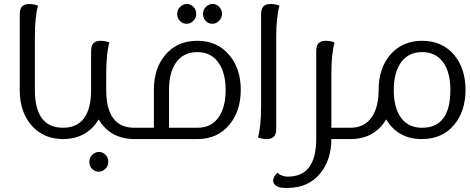

<svg xmlns="http://www.w3.org/2000/svg" viewBox="-20 -691 2335 954"><path d="M297.9 -56.2V0H293.5Q192.4 -0.5 133.3 -71.8Q78.1 -138.7 78.1 -243.2V-618.2Q78.1 -647.5 89.8 -659.2Q101.6 -670.9 125 -670.9Q148.4 -670.9 168.9 -663.1Q153.3 -607.9 153.3 -506.3V-244.1Q153.3 -56.2 293.5 -56.2Z M471.7 64Q490.7 64 504.4 78.1Q518.1 92.3 518.1 112.8Q518.1 133.8 503.4 147.9Q488.8 162.1 470.2 162.1Q451.2 162.1 437.5 148.4Q423.8 134.3 423.8 113.3Q423.8 92.3 438.5 78.1Q453.1 64 471.7 64ZM652.3 -56.2V0H647.9Q528.3 -0.5 470.2 -97.2Q411.6 -0.5 292 0H288.1V-56.2H292Q432.1 -56.2 432.6 -243.2V-435.1Q432.6 -464.4 444.3 -476.1Q456.1 -488.3 479.5 -488.3Q502.4 -488.3 523.4 -480Q507.8 -424.8 507.8 -323.2V-243.7Q507.8 -56.2 647.9 -56.2Z M906.7 -572.8Q888.2 -572.8 874 -586.9Q860.4 -600.6 860.4 -621.6Q860.4 -642.6 875 -656.7Q889.6 -671.4 908.7 -671.4Q927.2 -671.4 941.4 -656.7Q955.1 -642.6 955.1 -622.1Q955.1 -601.6 940.4 -587.4Q925.8 -572.8 906.7 -572.8ZM1035.2 -572.8Q1016.1 -572.8 1002.4 -586.9Q988.8 -600.6 988.8 -621.6Q988.8 -642.6 1003.4 -656.7Q1018.1 -671.4 1036.6 -671.4Q1055.7 -671.4 1069.3 -656.7Q1083 -642.6 1083 -622.1Q1083 -601.6 1068.4 -587.4Q1053.7 -572.8 1035.2 -572.8ZM960.4 -56.2Q1032.2 -56.2 1068.4 -111.3Q1101.1 -160.2 1101.1 -244.1Q1101.1 -327.1 1067.4 -377Q1030.3 -432.1 960.4 -432.1Q889.2 -432.1 852.5 -377Q819.8 -327.6 819.8 -244.1V-56.2ZM960.4 -488.3Q1060.1 -488.3 1119.6 -417Q1176.3 -349.6 1176.3 -244.6Q1176.3 -139.6 1120.1 -71.8Q1061 0 960.9 0H642.1V-56.2H744.6V-244.6Q744.6 -350.1 800.3 -417Q859.4 -488.3 960.4 -488.3Z M1368.7 -663.1Q1352.5 -607.9 1352.5 -506.3V-52.7Q1352.5 -23.4 1340.8 -12.2Q1329.1 0 1305.7 0Q1282.2 0 1261.7 -8.3Q1277.3 -63.5 1277.3 -165V-618.2Q1277.3 -647.5 1289.1 -659.2Q1300.8 -671.4 1324.2 -671.4Q1347.7 -671.4 1368.7 -663.1Z M1727.5 0H1626.5Q1626 104.5 1570.8 170.9Q1512.2 242.2 1411.1 242.7H1395.5Q1350.1 242.7 1338.9 215.8Q1336.9 210.9 1336.9 205.6Q1336.9 189 1357.9 167.5Q1380.4 186.5 1409.7 186.5H1410.6Q1551.3 186.5 1551.3 -1.5V-435.5Q1551.3 -464.8 1563 -476.6Q1575.2 -488.3 1598.1 -488.3Q1621.6 -488.3 1642.6 -480Q1626.5 -425.3 1626.5 -323.7V-56.2H1727.5Z M2077.1 -56.2Q2217.8 -56.2 2217.8 -244.1Q2217.8 -327.6 2185.1 -377Q2148.4 -432.1 2077.1 -432.1Q2006.8 -432.1 1969.7 -377Q1936.5 -327.1 1936.5 -244.1Q1936.5 -160.2 1968.8 -111.3Q2005.4 -56.2 2077.1 -56.2ZM2077.1 -488.3Q2178.2 -488.3 2237.3 -417Q2293 -350.1 2293 -244.6Q2293 -139.2 2237.3 -71.8Q2178.2 0 2076.2 0Q1957.5 0 1898.9 -97.7Q1839.8 0 1721.7 0H1716.8V-56.2H1720.7Q1792.5 -56.2 1828.6 -111.3Q1861.3 -160.2 1861.3 -244.1V-244.6Q1861.3 -349.6 1917.5 -417Q1977.1 -488.3 2077.1 -488.3Z"/></svg>

Font: Sukar
Style: Regular
Weight: 400
Designer: Dario Muhafara - Ghiath Alsory
Foundry: Dario Muhafara - Ghiath Alsory
Version: Version 1.00 March 17, 2016, initial release